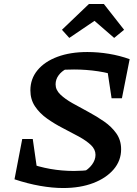

<svg xmlns="http://www.w3.org/2000/svg" viewBox="-20 -936 691 967"><path d="M53 -33 120 -116Q230 -75 353 -75Q397 -75 442 -81L395 -67Q426 -83 443.5 -107Q461 -131 461 -156Q461 -184 437.5 -206Q414 -228 376.5 -248.5Q339 -269 297 -290.5Q255 -312 217.5 -338.5Q180 -365 156.5 -400Q133 -435 133 -481Q133 -539 169 -582.5Q205 -626 269.5 -650Q334 -674 420 -674Q474 -674 528.5 -665Q583 -656 633 -638L585 -549Q534 -568 474 -577Q414 -586 353 -586Q330 -586 308.5 -585Q287 -584 266 -581L314 -589Q290 -577 275 -556.5Q260 -536 260 -511Q260 -483 284 -460Q308 -437 345.5 -416Q383 -395 425 -372.5Q467 -350 504.5 -324Q542 -298 566 -264Q590 -230 590 -184Q590 -127 552.5 -83Q515 -39 449.5 -14Q384 11 298 11Q244 11 181.5 0Q119 -11 53 -33ZM175 -26 53 -33 92 -236H145ZM542 -441 511 -646 633 -638 594 -441ZM503 -916 605 -786 555 -745 456 -831 329 -745 292 -786 428 -916Z"/></svg>

Font: Piazzolla Thin
Style: Bold Italic
Weight: 700
Italic angle: -11.3°
Version: Version 2.005